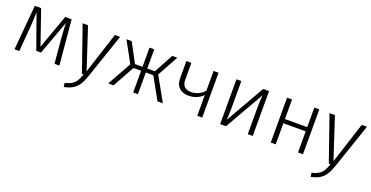

<svg xmlns="http://www.w3.org/2000/svg" viewBox="-29 -1211 4062 2104"><g transform="rotate(20 2002.0 -159.5)"><path d="M591 0H534L507 -305Q501 -379 499 -464L353 -65H298L156 -464Q154 -379 149 -305L124 0H68L114 -523H188L326 -124L469 -523H544Z M930 2Q909 63 884 102Q859 141 819 166.5Q779 192 716 204L710 159Q762 146 791.5 127Q821 108 838.5 79.5Q856 51 874 0H854L672 -523H735L893 -43L1048 -523H1109Z M1642 -279 1798 0H1735L1595 -253H1507V0H1452V-253H1363L1223 0H1161L1317 -279L1183 -523H1244L1364 -299H1452V-523H1507V-299H1596L1717 -523H1776Z M2257 -523V0H2199V-242Q2170 -211 2126.5 -192.5Q2083 -174 2033 -174Q1964 -174 1923 -211.5Q1882 -249 1882 -319V-523H1940V-326Q1940 -221 2047 -221Q2091 -221 2133 -241.5Q2175 -262 2199 -294V-523Z M2846 0H2788V-324Q2788 -376 2795 -456L2534 0H2466V-523H2523V-216Q2523 -149 2518 -69L2777 -523H2846Z M3374 -246H3114V0H3056V-523H3114V-295H3374V-523H3432V0H3374Z M3809 2Q3788 63 3763 102Q3738 141 3698 166.5Q3658 192 3595 204L3589 159Q3641 146 3670.5 127Q3700 108 3717.5 79.5Q3735 51 3753 0H3733L3551 -523H3614L3772 -43L3927 -523H3988Z"/></g></svg>

Font: Fira Sans Light
Style: Regular
Weight: 300
Designer: bBox Type GmbH & Carrois Corporate GbR & Edenspiekermann AG
Foundry: bBox Type GmbH & Carrois Corporate GbR & Edenspiekermann AG
Version: Version 4.301